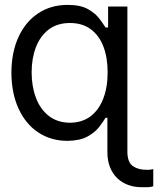

<svg xmlns="http://www.w3.org/2000/svg" viewBox="-20 -573 656 797"><path d="M567.4 204.1Q537.6 204.1 511.7 194.6Q485.8 185.1 466.6 166.5Q447.3 147.9 436.5 120.8Q425.8 93.8 425.8 58.6V22.5H508.8V58.6Q509.3 101.1 532 116.7Q554.7 132.3 588.9 131.8Q596.2 132.3 603.5 131.3Q610.8 130.4 616.2 128.9V200.2Q606.4 203.6 593.3 204.1Q580.1 204.6 567.4 204.1ZM258.8 11.7Q190.9 11.2 138.9 -23.2Q86.9 -57.6 57.4 -121.3Q27.8 -185.1 27.3 -271.5Q27.8 -357.4 57.4 -420.7Q86.9 -483.9 139.4 -518.3Q191.9 -552.7 260.7 -552.7Q314 -552.7 345 -535.2Q376 -517.6 392.6 -495.4Q409.2 -473.1 418 -459H460V-84H418Q409.2 -69.3 392.1 -46.6Q375 -23.9 343.3 -6.3Q311.5 11.2 258.8 11.7ZM508.8 22.5H425.8V-128.9L454.1 -266.6L428.7 -443.4V-545.9H508.8ZM270.5 -63.5Q321.3 -64 356 -90.3Q390.6 -116.7 408.7 -163.8Q426.8 -210.9 426.8 -272.5Q426.8 -334 409.2 -379.9Q391.6 -425.8 356.7 -451.7Q321.8 -477.5 270.5 -477.5Q217.3 -477.5 181.9 -450.2Q146.5 -422.9 128.9 -376.5Q111.3 -330.1 111.3 -272.5Q111.3 -214.4 129.2 -167Q147 -119.6 182.6 -91.8Q218.3 -64 270.5 -63.5Z"/></svg>

Font: Inter Tight
Style: Regular
Weight: 400
Designer: Rasmus Andersson
Foundry: rsms
Version: Version 3.002